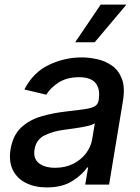

<svg xmlns="http://www.w3.org/2000/svg" viewBox="-20 -802 609 834"><path d="M183.2 12.1Q131.4 12.1 92.7 -7.3Q54 -26.6 35.7 -63.7Q17.4 -100.9 25.9 -154.1Q36.6 -215.9 72.8 -248.9Q109 -282 159.4 -296.5Q209.9 -311.1 262.4 -317.1Q312.1 -323.2 343 -327.1Q373.9 -331 389.7 -339.3Q405.5 -347.7 408.7 -366.5V-369Q416.2 -415.1 395.4 -440.9Q374.6 -466.6 323.5 -466.6Q270.2 -466.6 234.2 -443.2Q198.2 -419.7 181.1 -390.6L85.9 -413.4Q124.3 -487.9 192.5 -520.2Q260.7 -552.6 334.5 -552.6Q367.2 -552.6 402.3 -544.9Q437.5 -537.3 466.4 -516.9Q495.4 -496.4 509.6 -459.2Q523.8 -421.9 513.8 -362.2L453.8 0H350.1L362.9 -74.6H358.7Q338.4 -44 294.7 -16Q251.1 12.1 183.2 12.1ZM219.5 -73.2Q263.8 -73.2 298.1 -90.6Q332.4 -108 353.7 -136.2Q375 -164.4 380.3 -196.7L392 -267Q383.2 -259.6 357.2 -253.9Q331.3 -248.2 302.6 -244.3Q273.8 -240.4 256.4 -237.9Q209.5 -231.9 173.1 -213.6Q136.7 -195.3 130 -152.7Q123.6 -113.3 149 -93.2Q174.4 -73.2 219.5 -73.2ZM306.5 -618.3 417.3 -782H529.1L391.3 -618.3Z"/></svg>

Font: Inter UI Medium
Style: Italic
Weight: 500
Italic angle: 9.39999°
Designer: Rasmus Andersson
Foundry: rsms
Version: 3.2;8d6f07862